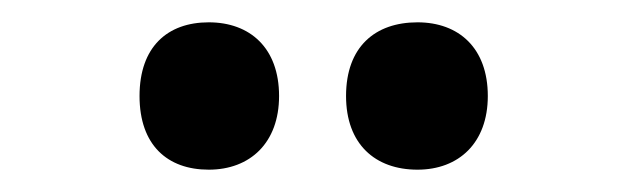

<svg xmlns="http://www.w3.org/2000/svg" viewBox="-20 -769 562 172"><path d="M105 -683C105 -639 130 -617 167 -617C204 -617 230 -641 230 -683C230 -726 204 -749 167 -749C130 -749 105 -727 105 -683ZM290 -683C290 -640 316 -617 354 -617C391 -617 417 -641 417 -683C417 -726 391 -749 354 -749C316 -749 290 -727 290 -683Z"/></svg>

Font: Noto Sans Arabic UI Cn
Style: Bold
Weight: 700
Width: 3
Designer: Monotype Design Team, Nadine Chahine and Nizar Qandah
Foundry: Monotype Imaging Inc.
Version: Version 2.010